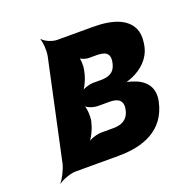

<svg xmlns="http://www.w3.org/2000/svg" viewBox="-109 -654 755 780"><g transform="rotate(-20 269.0 -264.0)"><path d="M534 -381C539 -406 540 -427 535 -446C517 -506 451 -528 365 -528H210C188 -528 158 -542 149 -554L147 -552C153 -539 156 -502 151 -478L59 -50C54 -26 35 11 23 24V26C38 14 75 0 97 0H283C390 0 487 -35 512 -151C526 -215 489 -250 438 -265C427 -269 411 -272 401 -271V-267C411 -268 431 -275 445 -281C487 -300 523 -332 534 -381ZM374 -165C365 -125 337 -113 301 -113H250C230 -113 196 -102 183 -89L185 -87C201 -99 220 -139 225 -163L227 -169C232 -193 229 -233 219 -245L217 -243C224 -230 253 -219 273 -219H324C361 -219 383 -205 374 -165ZM389 -362C381 -324 355 -314 321 -314H287C271 -314 242 -305 231 -294L233 -291C246 -302 262 -337 267 -358L271 -376C275 -394 274 -426 266 -436L263 -433C269 -423 291 -415 306 -415H337C375 -415 399 -406 389 -362Z"/></g></svg>

Font: Asimov
Style: EdgeExtremeIt
Weight: 500
Designer: Google
Version: Version 2.000980: 2014